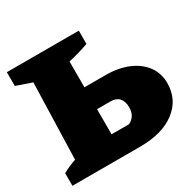

<svg xmlns="http://www.w3.org/2000/svg" viewBox="-147 -813 974 966"><g transform="rotate(-30 340.0 -330.0)"><path d="M8 0V-73Q45 -94 85 -107L98 -549L8 -580V-660H426V-583Q398 -573 368.5 -564.5Q339 -556 308 -549V-399H430Q506 -399 562 -375Q618 -351 649 -308.5Q680 -266 680 -210Q680 -114 605.5 -57Q531 0 402 0ZM308 -126H409Q432 -137 442.5 -155.5Q453 -174 453 -199Q453 -234 436 -253Q419 -272 386 -272H308Z"/></g></svg>

Font: Piazzolla SC Black
Style: Regular
Weight: 900
Designer: Juan Pablo del Peral
Foundry: Huerta Tipografica
Version: Version 1.330